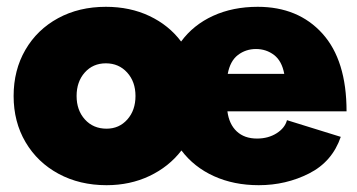

<svg xmlns="http://www.w3.org/2000/svg" viewBox="-20 -532 1048 564"><path d="M20 -250Q20 -326 54.5 -385.5Q89 -445 150.5 -478.5Q212 -512 291 -512Q362 -512 419 -485Q476 -458 512 -410Q548 -459 606 -485.5Q664 -512 737 -512Q856 -512 927 -433.5Q998 -355 998 -205H648Q653 -167 675.5 -146Q698 -125 735 -125Q768 -125 792.5 -140.5Q817 -156 823 -179L981 -130Q956 -57 888 -22.5Q820 12 740 12Q667 12 608.5 -14.5Q550 -41 513 -90Q476 -42 419 -15Q362 12 293 12Q214 12 152 -21.5Q90 -55 55 -114.5Q20 -174 20 -250ZM293 -154Q330 -154 354 -181Q378 -208 378 -250Q378 -292 353.5 -319Q329 -346 291 -346Q253 -346 229 -319Q205 -292 205 -250Q205 -208 229.5 -181Q254 -154 293 -154ZM815 -315Q808 -353 785 -370.5Q762 -388 732 -388Q702 -388 679 -370.5Q656 -353 649 -315Z"/></svg>

Font: Oak Sans Black
Style: Regular
Weight: 900
Designer: Erik Kennedy, Walven
Foundry: Erik Kennedy, Walven
Version: Version 1.000